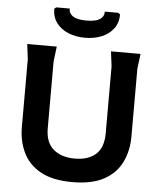

<svg xmlns="http://www.w3.org/2000/svg" viewBox="-60 -960 851 1023"><g transform="rotate(5 365.0 -448.0)"><path d="M365 12Q261 12 196.5 -23Q132 -58 102 -119.5Q72 -181 72 -258V-620L62 -700H220L210 -620V-262Q210 -187 252.5 -150.5Q295 -114 367 -114Q440 -114 480 -150.5Q520 -187 520 -262V-620L510 -700H668L658 -620V-258Q658 -181 628 -119.5Q598 -58 533.5 -23Q469 12 365 12ZM365 -760Q317 -760 277 -776Q237 -792 213 -823.5Q189 -855 189 -900L199 -908H271Q271 -881 293.5 -866.5Q316 -852 365 -852Q414 -852 436.5 -866.5Q459 -881 459 -908H531L541 -900Q541 -855 517 -823.5Q493 -792 453.5 -776Q414 -760 365 -760Z"/></g></svg>

Font: AR One Sans
Style: Bold
Weight: 700
Designer: Niteesh Yadav
Foundry: Niteesh Yadav
Version: Version 1.001;gftools[0.9.33]